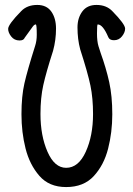

<svg xmlns="http://www.w3.org/2000/svg" viewBox="-20 -735 540 778"><path d="M248 23Q179 23 139.5 -22.5Q100 -68 83.5 -133.5Q67 -199 67 -272Q67 -345 79 -397.5Q91 -450 122 -548Q129 -569 129 -594Q129 -636 125 -636Q119 -636 112.5 -627Q106 -618 80 -582Q76 -571 59 -571Q38 -571 25.5 -587Q13 -603 13 -618Q13 -636 66 -690Q90 -715 131 -715Q169 -715 188 -688Q207 -661 207 -619Q207 -573 195 -529Q167 -442 155.5 -390.5Q144 -339 144 -273Q144 -185 172.5 -120Q201 -55 248 -55Q298 -55 327.5 -120Q357 -185 357 -273Q357 -337 346.5 -388Q336 -439 305 -535Q294 -576 294 -624Q294 -662 313.5 -688.5Q333 -715 371 -715Q411 -715 435 -690Q487 -637 487 -619Q487 -604 474.5 -588Q462 -572 442 -572Q424 -572 419 -584Q397 -636 376 -636Q373 -636 373 -600Q373 -568 379 -548L388 -520Q410 -459 422.5 -402.5Q435 -346 435 -272Q435 -199 418 -132.5Q401 -66 360 -21.5Q319 23 248 23Z"/></svg>

Font: LXGW WenKai Mono TC
Style: Bold
Weight: 700
Designer: LXGW / Fontworks Inc.
Foundry: LXGW / Fontworks Inc.
Version: Version 1.330